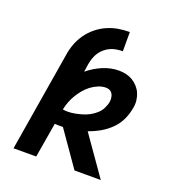

<svg xmlns="http://www.w3.org/2000/svg" viewBox="-133 -841 866 947"><g transform="rotate(20 300.0 -367.5)"><path d="M44 0 130 -520Q134 -549 144.5 -578Q155 -607 173 -633Q191 -659 216 -679.5Q241 -700 269.5 -712.5Q298 -725 327.5 -730Q357 -735 387 -735V-634Q371 -634 355 -631.5Q339 -629 324 -622.5Q309 -616 295.5 -605Q282 -594 272.5 -580Q263 -566 257.5 -550.5Q252 -535 249 -520L242 -474Q277 -503 318.5 -520.5Q360 -538 403 -538Q423 -538 441.5 -533.5Q460 -529 475.5 -519.5Q491 -510 503.5 -496Q516 -482 523 -465.5Q530 -449 532.5 -429.5Q535 -410 531 -390Q526 -358 512 -327.5Q498 -297 474 -273Q450 -249 420.5 -232Q391 -215 359 -204L502 0H364L237 -182Q234 -182 231 -182Q228 -182 225 -182Q217 -182 209.5 -182Q202 -182 194 -183L163 0ZM232 -261Q251 -261 269.5 -264.5Q288 -268 307 -273.5Q326 -279 343.5 -288.5Q361 -298 376 -311.5Q391 -325 400 -343Q409 -361 412 -380Q413 -390 411.5 -400.5Q410 -411 405 -419.5Q400 -428 391 -432.5Q382 -437 371 -437Q351 -437 330.5 -428.5Q310 -420 293 -407Q276 -394 262 -377Q248 -360 237 -341.5Q226 -323 218.5 -303Q211 -283 207 -263Q213 -262 219.5 -261.5Q226 -261 232 -261Z"/></g></svg>

Font: Iosevka Curly Extended
Style: Bold Italic
Weight: 700
Width: 7
Italic angle: -9°
Monospace: yes
Designer: Belleve Invis
Foundry: Belleve Invis
Version: Version 11.1.0; ttfautohint (v1.8.3)